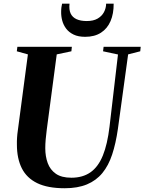

<svg xmlns="http://www.w3.org/2000/svg" viewBox="-20 -992 769 1022"><path d="M662 -702.5 607.5 -305.5Q596.5 -228.5 577 -169.5Q557.5 -110.5 524.8 -70.8Q492 -31 442.8 -10.5Q393.5 10 324.5 10Q234 10 178 -17.2Q122 -44.5 96 -96.5Q70 -148.5 70 -222Q69.5 -240 70.8 -259.2Q72 -278.5 75 -298.5L128.5 -702.5L69.5 -719L72.5 -743H362.5L360 -719L282 -702.5L229 -302.5Q225.5 -275.5 223.2 -250.2Q221 -225 221 -203Q221 -159.5 234 -124Q247 -88.5 277.2 -67.2Q307.5 -46 360 -46Q420.5 -46 461.8 -75Q503 -104 527.5 -164.2Q552 -224.5 563 -318L608 -702L528.5 -719L531.5 -743H729L726.5 -719ZM433.5 -796Q396.5 -796 371.8 -808Q347 -820 332.2 -839.5Q317.5 -859 311.2 -882.5Q305 -906 305.5 -929.5Q305.5 -943 307 -953.5Q308.5 -964 310.5 -972.5H350Q346.5 -940.5 356 -920.2Q365.5 -900 387.2 -890Q409 -880 442 -880Q477 -880 499.5 -893Q522 -906 533.2 -927Q544.5 -948 545 -972.5H585Q585.5 -919.5 568.5 -879.8Q551.5 -840 517.5 -818Q483.5 -796 433.5 -796Z"/></svg>

Font: Merriweather 120pt
Style: Bold Italic
Weight: 700
Italic angle: -7.8°
Version: Version 2.101